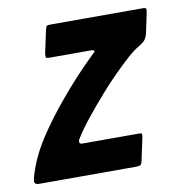

<svg xmlns="http://www.w3.org/2000/svg" viewBox="-83 -529 550 585"><g transform="rotate(-10 192.0 -236.0)"><path d="M-16 -35Q1 -88 34.5 -139Q68 -190 110 -240Q137 -273 166 -304Q195 -335 223 -362Q227 -365 228.5 -368Q230 -371 222 -373H90Q82 -373 80 -375Q78 -377 79 -387L94 -457Q97 -469 99.5 -470.5Q102 -472 113 -472H395Q406 -472 406.5 -468Q407 -464 405 -454L392 -393Q391 -387 386 -378.5Q381 -370 366 -361Q348 -351 326.5 -331.5Q305 -312 282 -289Q259 -266 237 -241Q207 -207 180 -173.5Q153 -140 136 -112Q134 -108 134.5 -103Q135 -98 144 -98H318Q327 -98 327.5 -95Q328 -92 326 -82L311 -12Q309 -4 305 -2Q301 0 289 0H-8Q-18 0 -21 -5.5Q-24 -11 -16 -35Z"/></g></svg>

Font: Glory
Style: Bold Italic
Weight: 700
Italic angle: -12°
Version: Version 1.011